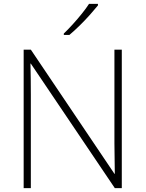

<svg xmlns="http://www.w3.org/2000/svg" viewBox="-20 -1021 751 990"><path d="M608 -51H572L139 -693H137Q138 -652 138.5 -613.5Q139 -575 139 -532V-51H102V-765H139L570 -125H572Q572 -159 571 -202Q570 -245 570 -282V-765H608ZM485 -993Q468 -972 443.5 -944.5Q419 -917 391 -889.5Q363 -862 338 -841H309V-848Q330 -868 355 -895.5Q380 -923 402.5 -951Q425 -979 439 -1001H485Z"/></svg>

Font: Noto Sans Tamil UI ExtraLight
Style: Regular
Weight: 200
Designer: Jelle Bosma - Monotype Design Team
Foundry: Monotype Imaging Inc.
Version: Version 2.004; ttfautohint (v1.8.4.7-5d5b)